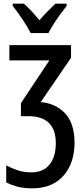

<svg xmlns="http://www.w3.org/2000/svg" viewBox="-20 -786 457 1046"><path d="M367 -540V-471L202 -230Q285 -222 335.5 -167.5Q386 -113 386 -8Q386 65 359 121Q332 177 281 208.5Q230 240 156 240Q106 240 71.5 230Q37 220 14 208V115Q40 129 74 141Q108 153 151 153Q216 153 250 110.5Q284 68 284 -6Q284 -153 134 -153H94V-224L249 -457H31V-540ZM343 -766V-754Q328 -735 309 -709Q290 -683 272.5 -655.5Q255 -628 244 -606H147Q131 -638 102.5 -680.5Q74 -723 49 -754V-766H110Q130 -749 151.5 -725.5Q173 -702 195 -676Q219 -704 239 -724Q259 -744 282 -766Z"/></svg>

Font: Avrile Sans Condensed Medium
Style: Regular
Weight: 500
Width: 3
Designer: Monotype Design Team
Foundry: Monotype Imaging Inc.
Version: Version 2.001;September 10, 2019;FontCreator 11.5.0.2425 64-